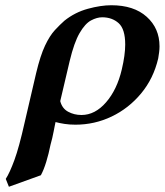

<svg xmlns="http://www.w3.org/2000/svg" viewBox="-20 -465 629 733"><path d="M136 204 14 248 2 218Q17 195 35 146Q53 97 74 3L118 -186Q134 -253 152 -291Q170 -329 189.5 -350Q209 -371 226 -386Q266 -418 315.5 -431.5Q365 -445 405 -445Q491 -445 540 -401Q589 -357 589 -288Q589 -277 587.5 -265.5Q586 -254 584 -242Q566 -165 518.5 -108Q471 -51 406 -20Q341 11 268 11Q245 11 226 8Q207 5 192 1Q190 9 188.5 18Q187 27 185 36Q183 48 179.5 62Q176 76 173 87Q166 122 156.5 153Q147 184 136 204ZM445 -200Q458 -255 458 -295Q458 -354 433 -376.5Q408 -399 370 -399Q350 -399 327.5 -387Q305 -375 284 -339Q263 -303 246 -232L210 -79Q217 -51 240 -38.5Q263 -26 291 -26Q343 -26 385 -74.5Q427 -123 445 -200Z"/></svg>

Font: Libertinus Serif SemiBold
Style: Italic
Weight: 600
Italic angle: -11.5°
Designer: Philipp H. Poll, Khaled Hosny
Foundry: Caleb Maclennan
Version: Version 7.051;RELEASE